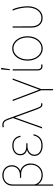

<svg xmlns="http://www.w3.org/2000/svg" viewBox="1258 -2058 1004 3561"><g transform="rotate(-90 1760.5 -278.0)"><path d="M119.3 204.5H96.6V-549.4Q95.9 -589.8 110.1 -624.3Q124.3 -658.7 150 -683.9Q175.8 -709.2 211.5 -723.4Q247.2 -737.6 289.8 -737.2Q330.3 -737.6 364.5 -724.4Q398.8 -711.3 423.7 -688Q448.5 -664.8 462.4 -632.6Q476.2 -600.5 475.9 -562.5Q475.9 -505.7 447.8 -464.5Q420.5 -423.3 371.4 -403.4Q433.6 -387.1 470.9 -335.2Q508.5 -284.4 508.5 -212.4Q508.5 -164.4 492.9 -123Q477.3 -81.7 448.9 -51.5Q420.5 -21.3 380.7 -4.1Q340.9 13.1 292.6 12.8Q234 12.1 189.3 -12.4Q143.5 -37.6 120.7 -81L119.3 -80.3ZM293.3 -9.9Q322.4 -9.9 348 -16.9Q373.6 -23.8 394.9 -36.8Q416.2 -49.7 433.2 -68.2Q450.3 -86.6 462.4 -109.7Q485.8 -154.5 485.8 -209.9Q485.4 -250.7 472.7 -283.7Q459.9 -316.8 437.3 -340Q414.8 -363.3 383.9 -375.9Q353 -388.5 316.4 -388.5Q309.7 -388.5 305.2 -388.5Q300.8 -388.5 299 -388.1Q296.9 -387.8 282.8 -387.8Q268.8 -387.8 242.9 -387.8V-410.5H289.8Q362.9 -410.5 408 -452.4Q453.1 -494.3 453.1 -561.1Q452.8 -630.3 407.3 -672.6Q362.2 -714.5 288.4 -714.5Q211.3 -714.5 165.1 -667.6Q119.3 -620.7 119.3 -541.2V-144.9Q127.5 -87.7 174.4 -49Q221.9 -9.9 293.3 -9.9Z M843 9.9Q751.8 9.9 700.3 -32.3Q649.1 -74.9 649.1 -139.2Q649.1 -192.5 679.3 -228Q709.5 -264.2 759.9 -280.5Q660.5 -308.6 660.5 -403.8Q660.5 -471.2 710.2 -511.7Q759.9 -552.6 841.6 -552.6Q914.8 -552.6 963.1 -513.8Q1011 -475.1 1023.4 -400.6H1000.7Q974.8 -529.8 841.6 -529.8Q769.5 -529.8 726.6 -496.4Q683.9 -463.8 683.2 -406.2Q683.2 -353.7 721.2 -323.2Q758.9 -293.3 828.8 -293.3H882.8V-270.6H839.5Q826 -270.6 814.6 -269.9Q803.3 -269.2 792.6 -267.4Q782 -265.6 771.5 -262.4Q761 -259.2 750 -254.3Q713.8 -237.9 692.8 -208.3Q671.9 -178.6 671.9 -137.8Q672.2 -81.7 718.8 -47.2Q764.9 -12.8 843 -12.8Q924.4 -12.8 969.8 -52.9Q1015.3 -93.8 1029.1 -160.5H1050.4Q1038.7 -84.5 986.2 -37.3Q933.6 9.9 843 9.9Z M1600.1 5.7Q1571.4 5.7 1552.9 -14.9Q1535.2 -35.5 1514.2 -90.9L1364.7 -500.7H1360.8L1182.5 0H1158.4L1350.9 -539.4L1316.8 -633.5Q1296.9 -688.9 1267.8 -705.3Q1250.7 -714.8 1226.2 -714.8Q1207.7 -714.8 1185.4 -709.5L1176.8 -730.8Q1200.6 -737.2 1221.9 -737.2Q1266.7 -736.9 1293 -714.8Q1318.9 -693.2 1338.1 -640.6L1531.2 -110.8Q1550.8 -56.5 1565 -36.2Q1578.8 -17 1597.3 -17Q1606.5 -17 1619.3 -20.6L1628.6 1.4Q1615.8 5.7 1600.1 5.7Z M1888.5 204.5H1865.8V-18.5L1666.2 -545.5H1690.3L1877.1 -52.6L2061.1 -545.5H2085.2L1888.5 -18.5Z M2233 0ZM2304 7.1Q2272 7.1 2252.1 -19.2Q2233 -45.1 2233 -85.2V-545.5H2255.7V-85.2Q2255.7 -69.2 2259.4 -56.3Q2263.1 -43.3 2269.5 -34.3Q2275.9 -25.2 2284.8 -20.4Q2293.7 -15.6 2304 -15.6Q2322.1 -15.6 2331.7 -16.9Q2341.3 -18.1 2342.3 -18.5L2346.6 4.3Q2345.2 4.6 2334.2 5.9Q2323.2 7.1 2304 7.1ZM2256.4 -596.6H2239.3L2253.6 -759.9H2282Z M2415.8 0ZM2642 11.4Q2609.4 11.7 2579.7 2Q2550.1 -7.8 2525 -26.3Q2500 -44.7 2479.6 -70.7Q2459.2 -96.6 2445.1 -128Q2431.1 -159.4 2423.5 -195.8Q2415.8 -232.2 2416.2 -271.3Q2416.2 -313.6 2424.4 -350.7Q2432.5 -387.8 2447.1 -418.7Q2461.6 -449.6 2481.9 -474.4Q2502.1 -499.3 2526.6 -517Q2578.1 -554 2642 -554Q2675.8 -554 2705.3 -543.7Q2734.7 -533.4 2759.4 -515.1Q2784.1 -496.8 2804 -471.2Q2823.9 -445.7 2838.1 -415.5Q2867.9 -351.6 2867.9 -271.3Q2868.3 -230.1 2860.4 -193.2Q2852.6 -156.2 2837.9 -124.8Q2823.2 -93.4 2802.6 -68Q2782 -42.6 2756.6 -24.9Q2731.2 -7.1 2702.2 2.3Q2673.3 11.7 2642 11.4ZM2642 -11.4Q2671.5 -11 2698.2 -20.1Q2724.8 -29.1 2747.5 -46Q2770.2 -62.9 2788.4 -86.6Q2806.5 -110.4 2819.2 -139.6Q2832 -168.7 2838.8 -202.1Q2845.5 -235.4 2845.2 -271.3Q2845.2 -310 2837.9 -343.9Q2830.6 -377.8 2817.3 -406.4Q2804 -435 2785.7 -457.9Q2767.4 -480.8 2745.7 -497.2Q2699.9 -531.2 2642 -531.2Q2598.4 -532 2561.1 -511.7Q2523.8 -491.5 2496.4 -456.1Q2469.1 -420.8 2453.7 -373.2Q2438.2 -325.6 2438.9 -271.3Q2438.6 -233.7 2445.7 -199.6Q2452.8 -165.5 2465.9 -136.5Q2479 -107.6 2497.7 -84.2Q2516.3 -60.7 2538.9 -44.6Q2561.4 -28.4 2587.5 -19.7Q2613.6 -11 2642 -11.4Z M3207.4 9.9Q3127.1 9.9 3077.8 -45.8Q3028.4 -101.6 3028.4 -203.8L3029.1 -545.5H3051.1L3051.8 -204.5Q3052.2 -110.1 3094.5 -61.4Q3136.4 -13.5 3207.7 -12.8Q3237.6 -12.8 3263.5 -21.5Q3289.4 -30.2 3310.9 -46.5Q3332.4 -62.9 3349.4 -86.3Q3366.5 -109.7 3378.2 -139.6Q3401.3 -198.2 3401.3 -271.7Q3401.3 -318.9 3393.8 -366.8Q3376.8 -473 3342.3 -545.5H3367.2Q3399.5 -481.2 3416.5 -367.9Q3424 -317.1 3424 -268.8Q3424 -190 3398.1 -128.2Q3371.4 -64.6 3322.8 -27Q3274.1 9.9 3207.4 9.9Z"/></g></svg>

Font: Linik Sans Thin
Style: Regular
Weight: 100
Designer: Fonts by Rasmus Andersson / Changes by Cristiano Sobral with parts from Marc Monis
Foundry: rsms
Version: Version 3.020; ttfautohint (v1.6)